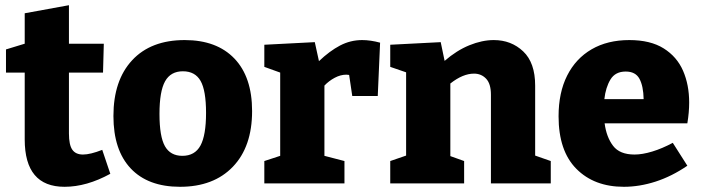

<svg xmlns="http://www.w3.org/2000/svg" viewBox="-20 -705 2695 738"><path d="M228 13Q75 13 75 -169V-426H3V-515L75 -537V-654L245 -685V-537H379L376 -426H245V-192Q245 -148 258 -129.5Q271 -111 299 -111Q313 -111 331.5 -115.5Q350 -120 373 -129L404 -37Q313 13 228 13Z M690 -551Q813 -551 881 -480Q949 -409 949 -278Q949 -141 875 -64Q801 13 672 13Q549 13 482.5 -57.5Q416 -128 416 -259Q416 -396 488 -473.5Q560 -551 690 -551ZM683 -431Q636 -431 614.5 -392.5Q593 -354 593 -267Q593 -180 614 -143Q635 -106 681 -106Q729 -106 750.5 -145.5Q772 -185 772 -271Q772 -357 751 -394Q730 -431 683 -431Z M996 0V-86L1057 -106V-426L996 -448V-533L1190 -543L1206 -470Q1247 -509 1287 -530Q1327 -551 1372 -551Q1404 -551 1441 -541L1432 -336H1334L1322 -417Q1317 -418 1311 -418Q1289 -418 1266.5 -406Q1244 -394 1227 -376V-106L1304 -86V0Z M1480 0V-86L1541 -107V-427L1480 -448V-533L1674 -543L1689 -471Q1735 -511 1784 -531Q1833 -551 1878 -551Q1945 -551 1991 -507.5Q2037 -464 2037 -376V-107L2097 -86V0H1867V-341Q1867 -383 1848.5 -402.5Q1830 -422 1802 -422Q1759 -422 1711 -384V-105L1764 -86V0Z M2378 13Q2264 13 2195.5 -56Q2127 -125 2127 -258Q2127 -349 2160 -414.5Q2193 -480 2254 -515.5Q2315 -551 2399 -551Q2480 -551 2531 -519Q2582 -487 2605.5 -433Q2629 -379 2629 -311Q2629 -273 2622 -231H2304Q2311 -178 2336.5 -144.5Q2362 -111 2419 -111Q2449 -111 2487 -122.5Q2525 -134 2566 -156L2622 -68Q2562 -27 2500 -7Q2438 13 2378 13ZM2385 -430Q2345 -430 2326.5 -399.5Q2308 -369 2303 -324H2454Q2453 -374 2438 -402Q2423 -430 2385 -430Z"/></svg>

Font: Bitter ExtraBold
Style: Regular
Weight: 800
Designer: Sol Matas, and Bitter project Authors
Foundry: Sol Matas
Version: Version 2.001